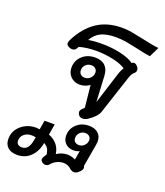

<svg xmlns="http://www.w3.org/2000/svg" viewBox="-215 -716 1019 1188"><g transform="rotate(20 295.0 -122.0)"><path d="M343 9Q325 9 316 -4Q309 -14 309 -23Q309 -32 315 -39.5Q321 -47 334 -58L319 -204Q307 -194 289.5 -188Q272 -182 254 -182Q218 -182 194.5 -205.5Q171 -229 171 -264Q171 -311 204.5 -342Q238 -373 289 -373Q332 -373 355 -350.5Q378 -328 380 -287L389 -116L457 -331Q468 -360 476 -370Q447 -390 393 -402Q339 -414 280 -414Q221 -414 170 -400L161 -385Q152 -372 135 -372Q127 -372 115 -377Q97 -385 97 -399Q97 -408 105 -424Q150 -512 218 -557.5Q286 -603 383 -603Q415 -603 444 -598Q473 -593 524 -582Q592 -566 635 -562L603 -496Q572 -500 511 -514Q461 -525 431.5 -530Q402 -535 366 -535Q308 -535 270.5 -518Q233 -501 210 -460Q248 -467 297 -467Q362 -467 420.5 -454Q479 -441 511 -418Q519 -424 525 -424Q538 -424 549 -410Q559 -399 559 -387Q559 -374 544 -362Q537 -356 531.5 -344.5Q526 -333 522 -320L440 -71Q428 -36 375 -1Q358 9 343 9ZM321 -285Q321 -300 310.5 -310Q300 -320 284 -320Q260 -320 245.5 -305Q231 -290 231 -269Q231 -253 241.5 -243Q252 -233 269 -233Q290 -233 305.5 -248.5Q321 -264 321 -285ZM-45 284Q-45 231 -4.5 195.5Q36 160 94 160Q101 160 117 162L127 102H194L182 173Q253 201 263 272Q297 250 333 250Q358 250 386 263L396 204Q380 213 357 213Q324 213 304 193Q284 173 284 142Q284 97 316.5 67Q349 37 397 37Q436 37 458 56.5Q480 76 480 111Q480 117 478 131L452 281Q456 289 456 293Q456 309 435 326Q421 339 406 339Q390 339 372 322Q354 307 327 307Q306 307 285.5 316.5Q265 326 250 344Q239 357 224 357Q215 357 207 352Q192 342 192 331Q192 324 200 311L211 294Q207 269 199 256Q191 243 172 232Q162 290 126.5 324.5Q91 359 40 359Q-1 359 -23 339Q-45 319 -45 284ZM428 121Q428 106 418 96.5Q408 87 391 87Q370 87 355.5 101.5Q341 116 341 137Q341 153 351 162Q361 171 378 171Q398 171 413 156Q428 141 428 121ZM106 243 111 217Q97 214 84 214Q54 214 34.5 230.5Q15 247 15 274Q15 289 25 297Q35 305 51 305Q94 305 106 243Z"/></g></svg>

Font: Niramit
Style: Italic
Weight: 400
Italic angle: -10°
Version: Version 1.000; ttfautohint (v1.6)